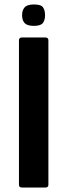

<svg xmlns="http://www.w3.org/2000/svg" viewBox="-20 -841 301 861"><path d="M197 -12Q197 0 183 0H79Q65 0 65 -12V-660Q65 -673 79 -673H183Q197 -673 197 -660ZM182 -773Q182 -750 172 -737.5Q162 -725 132 -725Q102 -725 90.5 -737.5Q79 -750 79 -773Q79 -795 90.5 -808Q102 -821 132 -821Q164 -821 173 -808Q182 -795 182 -773Z"/></svg>

Font: Glory Thin
Style: Bold
Weight: 700
Version: Version 1.011